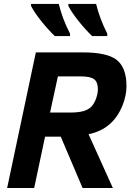

<svg xmlns="http://www.w3.org/2000/svg" viewBox="-20 -937 685 957"><path d="M542.5 0H391.6L282.7 -255.9H204.6L150.4 0H15.6L158.7 -675.8H394.5Q511.7 -675.8 560.1 -639.6Q610.4 -601.1 610.4 -507.8Q610.4 -461.9 591.3 -413.1Q543.5 -292.5 421.4 -268.1ZM328.6 -376Q369.1 -376 394.3 -382.8Q419.4 -389.6 434.6 -404.8Q449.7 -419.9 459.5 -447.3Q467.8 -471.7 467.8 -493.2Q467.8 -527.8 449.2 -542Q430.7 -556.2 382.3 -556.2H268.6L229.5 -376ZM329.1 -757.3H252.9Q218.3 -791 185.3 -832.3Q152.3 -873.5 134.8 -907.2V-917.5H272.9Q291.5 -841.3 329.1 -769.5ZM514.6 -757.3H439Q404.3 -791 371.3 -832.3Q338.4 -873.5 320.8 -907.2V-917.5H459Q477.1 -843.3 514.6 -769.5Z"/></svg>

Font: Cadman
Style: Bold Italic
Weight: 700
Italic angle: -12°
Designer: Paul James MIller
Foundry: High-Logic / Made with FontCreator
Version: Version 2.114;March 28, 2021;FontCreator 13.0.0.2683 64-bit